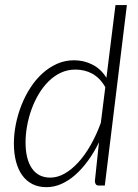

<svg xmlns="http://www.w3.org/2000/svg" viewBox="-20 -748 556 774"><path d="M404.5 -396.5Q393.5 -416 379.8 -429.8Q366 -443.5 350.5 -451.8Q335 -460 318 -463.8Q301 -467.5 284 -467.5Q252.5 -467.5 225.2 -454.8Q198 -442 175.8 -420Q153.5 -398 136.2 -369Q119 -340 107.2 -307.5Q95.5 -275 89.2 -240.5Q83 -206 83 -174Q83 -107 108.5 -69.5Q134 -32 183 -32Q211.5 -32 240 -48Q268.5 -64 295.2 -93Q322 -122 345.2 -162.8Q368.5 -203.5 386.5 -253ZM491.5 -727.5 402.5 0H379.5Q369.5 0 366 -5.5Q362.5 -11 362.5 -18L379 -174.5Q359.5 -134 335.2 -100.8Q311 -67.5 284 -43.5Q257 -19.5 227.5 -6.5Q198 6.5 167.5 6.5Q135 6.5 110.5 -6Q86 -18.5 69.5 -41.5Q53 -64.5 44.5 -97Q36 -129.5 36 -170Q36 -208 44 -247.8Q52 -287.5 66.8 -324.8Q81.5 -362 102.8 -394.8Q124 -427.5 151 -452Q178 -476.5 210 -490.8Q242 -505 278.5 -505Q319 -505 353.2 -487.2Q387.5 -469.5 409 -434.5L445.5 -727.5Z"/></svg>

Font: Lato 2
Style: Italic
Weight: 300
Italic angle: -7°
Designer: Lukasz Dziedzic with Adam Twardoch and Botio Nikoltchev
Foundry: tyPoland Lukasz Dziedzic
Version: Version 2.015; 2015-08-06; http://www.latofonts.com/